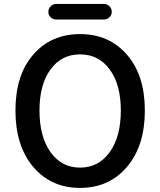

<svg xmlns="http://www.w3.org/2000/svg" viewBox="-20 -919 794 952"><path d="M56.6 -371.1Q56.6 -546.9 145 -648.4Q233.4 -750 377 -750Q520.5 -750 609.4 -647.9Q698.2 -545.9 698.2 -371.1Q698.2 -195.3 609.4 -91.3Q520.5 12.7 377 12.7Q233.4 12.7 145 -91.3Q56.6 -195.3 56.6 -371.1ZM579.1 -371.1Q579.1 -500 523.9 -574.7Q468.8 -649.4 377 -649.4Q285.2 -649.4 230.5 -574.7Q175.8 -500 175.8 -371.1Q175.8 -241.2 230.5 -164.6Q285.2 -87.9 377 -87.9Q468.8 -87.9 523.9 -164.6Q579.1 -241.2 579.1 -371.1ZM258.8 -822.3Q242.2 -822.3 231 -833.5Q219.7 -844.7 219.7 -860.4Q219.7 -876 231 -887.7Q242.2 -899.4 258.8 -899.4H495.1Q511.7 -899.4 522.9 -887.7Q534.2 -876 534.2 -860.4Q534.2 -844.7 522.9 -833.5Q511.7 -822.3 495.1 -822.3Z"/></svg>

Font: Gen Jyuu Gothic P Medium
Style: Regular
Weight: 500
Designer: [Source Han Sans]
Ryoko NISHIZUKA  (kana & ideographs); Paul D. Hunt (Latin, Greek & Cyrillic); Wenlong ZHANG  (bopomofo
Version: Version 1.002.20150607